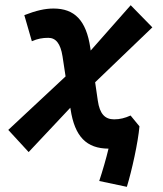

<svg xmlns="http://www.w3.org/2000/svg" viewBox="-20 -560 626 736"><path d="M89.8 22.9 249.5 -147 250.5 -141.1C266.6 -35.6 312 9.3 396 9.8C386.7 48.8 373 95.7 360.4 133.8L466.3 156.2C485.8 92.3 509.3 -14.6 514.6 -75.7L480.5 -117.2C459 -107.4 439.5 -102.5 417.5 -102.5C382.3 -102.5 362.3 -123.5 355 -173.8L344.7 -244.6L564 -455.1L481 -540L327.6 -366.2L326.2 -376.5C310.5 -482.9 265.1 -527.3 185.1 -527.3C151.9 -527.3 118.7 -519.5 73.2 -502L102.1 -401.9C124 -411.6 143.1 -415 165 -415C193.8 -415 211.9 -393.6 219.7 -343.8L231.4 -267.1L11.7 -62Z"/></svg>

Font: Cascadia Mono PL SemiBold
Style: Italic
Weight: 600
Italic angle: -10°
Monospace: yes
Designer: Aaron Bell
Foundry: Saja Typeworks
Version: Version 2404.023